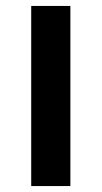

<svg xmlns="http://www.w3.org/2000/svg" viewBox="-20 -626 342 646"><path d="M85 -606H216.8V0H85Z"/></svg>

Font: Arial
Style: Bold
Weight: 700
Designer: Steve Matteson
Foundry: Ascender Corporation
Version: Version 2.00.3